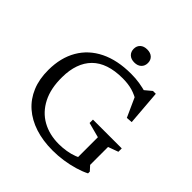

<svg xmlns="http://www.w3.org/2000/svg" viewBox="-229 -1047 1228 1228"><g transform="rotate(45 385.0 -433.0)"><path d="M670 -95 699 -63V-47Q664.5 -29.5 621 -16.8Q577.5 -4 530 3Q482.5 10 435 10Q347 10 276.2 -13Q205.5 -36 155 -80.2Q104.5 -124.5 77.8 -188.8Q51 -253 51.5 -336Q52 -446.5 98.5 -526.5Q145 -606.5 232.5 -649.5Q320 -692.5 443.5 -692.5Q485 -692.5 520.5 -686.8Q556 -681 596 -670L563 -666L620 -713.5H645.5L664.5 -476.5L623.5 -473.5L552.5 -630.5L594.5 -585.5Q553.5 -611.5 514.5 -622.8Q475.5 -634 426 -634Q355.5 -634 303.2 -616.2Q251 -598.5 216.5 -563.8Q182 -529 164.5 -479.2Q147 -429.5 146.5 -366Q145 -263 181.5 -191.5Q218 -120 283.2 -83.5Q348.5 -47 434 -47Q467 -47 501 -52.5Q535 -58 564 -69.2Q593 -80.5 612 -96.5L580 -26.5V-255L478 -282V-312.5H738.5V-282L670 -257ZM406.5 -757.5Q376.5 -757.5 359.2 -774Q342 -790.5 342 -817Q342 -843.5 359.2 -859.5Q376.5 -875.5 406.5 -875.5Q436.5 -875.5 453.8 -859.5Q471 -843.5 471 -817Q471 -790.5 453.8 -774Q436.5 -757.5 406.5 -757.5Z"/></g></svg>

Font: Newsreader
Style: Regular
Weight: 400
Designer: Hugues Gentile
Foundry: Production Type
Version: Version 1.003